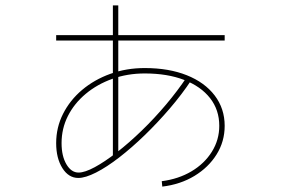

<svg xmlns="http://www.w3.org/2000/svg" viewBox="-20 -656 1040 711"><path d="M398 -73V-382V-636H418V-382V-73ZM188 -506V-526H812V-506ZM579 15Q641 7 689 -21.5Q737 -50 764.5 -94Q792 -138 792 -190Q792 -249 758 -292.5Q724 -336 662 -360Q600 -384 516 -384Q452 -384 396 -364Q340 -344 297.5 -308.5Q255 -273 231.5 -226.5Q208 -180 208 -126Q208 -78 226 -47.5Q244 -17 271 -17Q294 -17 331 -37Q368 -57 413 -92Q458 -127 505 -172.5Q552 -218 595 -269Q638 -320 672 -371L689 -360Q654 -307 609 -254.5Q564 -202 516 -155.5Q468 -109 421.5 -73Q375 -37 335.5 -17Q296 3 270 3Q234 3 211 -33.5Q188 -70 188 -126Q188 -184 213.5 -234.5Q239 -285 284 -323Q329 -361 388.5 -382.5Q448 -404 516 -404Q605 -404 671.5 -377.5Q738 -351 775 -302.5Q812 -254 812 -190Q812 -132 782 -84Q752 -36 700 -4.5Q648 27 581 35Z"/></svg>

Font: M PLUS 1 Thin
Style: Regular
Weight: 100
Designer: Coji Morishita
Foundry: UNDERFOREST DESIGN
Version: Version 1.001